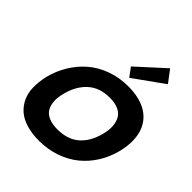

<svg xmlns="http://www.w3.org/2000/svg" viewBox="-303 -1360 1566 1566"><g transform="rotate(45 479.5 -577.5)"><path d="M738.8 -400.9Q753.4 -454.6 750.2 -499.8Q747.1 -544.9 728.8 -577.9Q710.4 -610.8 669.9 -629.4Q629.4 -647.9 569.8 -647.9Q453.6 -647.9 380.9 -581.8Q308.1 -515.6 279.8 -400.9Q265.6 -347.2 268.8 -303.2Q272 -259.3 291 -227.8Q310.1 -196.3 350.3 -179.2Q390.6 -162.1 450.2 -162.1Q568.4 -162.1 639.4 -225.1Q710.4 -288.1 738.8 -400.9ZM935.1 -400.9Q912.6 -310.1 865.7 -234.9Q818.8 -159.7 752.2 -105.2Q685.5 -50.8 597.4 -20.5Q509.3 9.8 408.2 9.8Q326.2 9.8 262.2 -9.8Q198.2 -29.3 157.2 -65.2Q116.2 -101.1 92.8 -152.1Q69.3 -203.1 68.4 -265.6Q67.4 -328.1 84 -400.9Q106.4 -490.7 152.8 -566.7Q199.2 -642.6 265.4 -699.2Q331.5 -755.9 420.7 -787.8Q509.8 -819.8 611.8 -819.8Q680.7 -819.8 737.1 -805.4Q793.5 -791 833.5 -764.4Q873.5 -737.8 900.6 -700Q927.7 -662.1 939.9 -615.5Q952.1 -568.8 950.9 -514.9Q949.7 -460.9 935.1 -400.9ZM748 -1165 827.1 -1060.1 566.9 -874 511.2 -949.2Z"/></g></svg>

Font: Sinkin Sans 800 Black Italic
Style: Regular
Weight: 900
Italic angle: -112°
Designer: Keith Bates
Foundry: K-Type
Version: Sinkin Sans (version 1.0)  by Keith Bates   •   © 2014   www